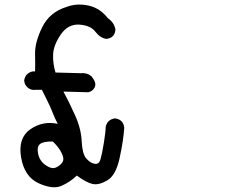

<svg xmlns="http://www.w3.org/2000/svg" viewBox="-20 -769 1040 826"><path d="M266.6 -739.3Q310.5 -755.9 360.4 -745.1Q410.2 -734.4 444.3 -690.4Q471.7 -671.9 476.6 -641.6Q473.6 -605.5 437.5 -601.6Q411.1 -605.5 390.1 -632.8Q369.1 -660.2 320.8 -663.1Q272.5 -666 241.2 -620.1Q210 -574.2 208.5 -534.7Q207 -495.1 218.8 -457L327.1 -454.1Q354.5 -457 374 -440.4Q396.5 -412.1 387.7 -394Q378.9 -376 359.4 -372.1L252.9 -375Q277.3 -330.1 303.2 -272.5Q329.1 -214.8 331.5 -161.1Q334 -107.4 350.6 -87.9Q367.2 -68.4 386.2 -64.5Q405.3 -60.5 412.1 -83Q418.9 -105.5 426.8 -154.3Q434.6 -203.1 434.6 -222.7Q441.4 -254.9 474.6 -259.8Q510.7 -254.9 514.6 -219.7Q510.7 -163.1 494.6 -88.9Q478.5 -14.6 441.9 6.8Q405.3 28.3 378.4 22.5Q351.6 16.6 310.5 -13.7Q281.2 14.6 243.7 30.8Q206.1 46.9 145.5 19Q85 -8.8 70.8 -91.8Q56.6 -174.8 109.9 -212.4Q163.1 -250 228.5 -236.3Q215.8 -259.8 206.1 -285.2Q196.3 -310.5 184.1 -334.5Q171.9 -358.4 160.2 -382.8H135.7Q113.3 -378.9 97.7 -393.6Q85 -405.3 84 -422.9Q88.9 -455.1 121.1 -461.9H130.9Q131.8 -489.3 130.9 -538.1Q129.9 -586.9 161.6 -651.9Q193.4 -716.8 266.6 -739.3ZM207 -160.2Q168 -161.1 152.8 -149.9Q137.7 -138.7 144 -107.4Q150.4 -76.2 176.8 -58.1Q203.1 -40 221.7 -48.8Q240.2 -57.6 249 -71.8Q257.8 -85.9 244.6 -111.8Q231.4 -137.7 207 -160.2Z"/></svg>

Font: NaikaiFont
Style: Regular-Lite
Weight: 400
Version: Version 1.67